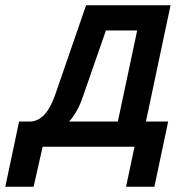

<svg xmlns="http://www.w3.org/2000/svg" viewBox="-90 -554 710 725"><path d="M-38 0 -18 -95H22Q83 -95 118 -195L235 -534H554L461 -95H545L493 151H386L418 0H71L37 151H-70L-38 0ZM223 -189Q204 -132 171 -95H355L428 -439H310Z"/></svg>

Font: Geist Mono SemiBold
Style: Italic
Weight: 600
Italic angle: -12°
Monospace: yes
Designer: Basement.studio, Andrés Briganti, Mateo Zaragoza
Foundry: Basement.studio, Vercel, Andrés Briganti, Guido Ferreyra, Mateo Zaragoza
Version: Version 1.500; ttfautohint (v1.8.4.7-5d5b)